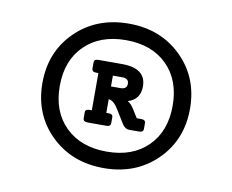

<svg xmlns="http://www.w3.org/2000/svg" viewBox="-62 -793 805 665"><g transform="rotate(10 340.5 -461.0)"><path d="M341 -715Q453 -715 526.5 -643Q600 -571 600 -461Q600 -351 526.5 -279Q453 -207 341 -207Q228 -207 154.5 -279Q81 -351 81 -461Q81 -571 154.5 -643Q228 -715 341 -715ZM196 -318Q250 -265 341 -265Q432 -265 485.5 -318Q539 -371 539 -461Q539 -551 485.5 -604Q432 -657 341 -657Q250 -657 196 -604Q142 -551 142 -461Q142 -371 196 -318ZM440 -397Q455 -397 455 -385V-365Q455 -353 440 -353H405Q391 -353 381 -368L352 -415Q335 -444 317 -445V-397H326Q340 -397 340 -386V-366Q340 -353 326 -353H258Q243 -353 243 -366V-386Q243 -397 258 -397H266V-528H258Q243 -528 243 -541V-561Q243 -573 258 -573H341Q426 -573 426 -509Q426 -463 383 -450Q394 -444 404 -429L424 -397ZM350 -528H317V-490H350Q373 -490 373 -509Q373 -528 350 -528Z"/></g></svg>

Font: Solway Medium
Style: Regular
Weight: 500
Designer: Mariya V. Pigoulevskaya
Foundry: The Northern Block Ltd.
Version: Version 1.000;hotconv 1.0.109;makeotfexe 2.5.65596